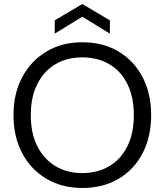

<svg xmlns="http://www.w3.org/2000/svg" viewBox="-20 -922 818 954"><path d="M389 12Q288 12 211 -33.5Q134 -79 90.5 -160.5Q47 -242 47 -350Q47 -457 90.5 -538.5Q134 -620 211 -666Q288 -712 389 -712Q492 -712 569 -666Q646 -620 688.5 -538.5Q731 -457 731 -350Q731 -242 688.5 -160.5Q646 -79 569 -33.5Q492 12 389 12ZM389 -62Q465 -62 523 -96.5Q581 -131 613 -195.5Q645 -260 645 -350Q645 -440 613 -504.5Q581 -569 523 -603Q465 -637 389 -637Q313 -637 255.5 -603Q198 -569 165.5 -504.5Q133 -440 133 -350Q133 -260 165.5 -195.5Q198 -131 255.5 -96.5Q313 -62 389 -62ZM252 -755V-821L389 -902L526 -821V-755L389 -839Z"/></svg>

Font: DVN - DM Sans
Style: Regular
Weight: 400
Designer: Colophon Foundry, Jonny Pinhorn
Foundry: Colophon Foundry
Version: Version 4.004;gftools[0.9.30]